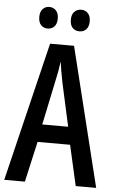

<svg xmlns="http://www.w3.org/2000/svg" viewBox="-60 -942 592 982"><g transform="rotate(5 236.0 -450.5)"><path d="M367 0 320 -208H153L106 0H0L173 -714H296L472 0ZM253 -522Q247 -553 242.5 -578.5Q238 -604 235 -628Q232 -605 227 -577Q222 -549 216 -523L169 -299H302ZM106 -846Q106 -873 119.5 -887Q133 -901 153 -901Q174 -901 187.5 -886.5Q201 -872 201 -846Q201 -818 187.5 -804Q174 -790 153 -790Q133 -790 119.5 -804Q106 -818 106 -846ZM268 -846Q268 -873 282 -887Q296 -901 317 -901Q338 -901 351.5 -886.5Q365 -872 365 -846Q365 -818 351.5 -804Q338 -790 317 -790Q295 -790 281.5 -804Q268 -818 268 -846Z"/></g></svg>

Font: Noto Sans Gujarati UI ExtraCondensed Medium
Style: Regular
Weight: 500
Width: 2
Designer: Jelle Bosma - Monotype Design Team, Universal Thirst
Foundry: Monotype Imaging Inc.
Version: Version 2.106; ttfautohint (v1.8.4.7-5d5b)